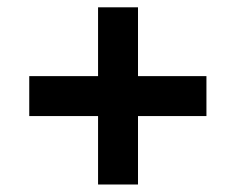

<svg xmlns="http://www.w3.org/2000/svg" viewBox="-20 -620 628 512"><path d="M348 -128H241.5V-310.5H58V-417H241.5V-600.5H348V-417H530.5V-310.5H348Z"/></svg>

Font: Public Sans
Style: Bold
Weight: 700
Designer: The Public Sans project authors (U.S. Web Design System). Libre Franklin designed by Pablo Impallari and Rodrigo Fuenzal
Version: Version 1.008; ttfautohint (v1.8.1) -l 8 -r 50 -G 200 -x 14 